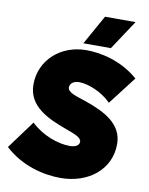

<svg xmlns="http://www.w3.org/2000/svg" viewBox="-109 -991 837 1078"><g transform="rotate(10 310.0 -452.5)"><path d="M311 15C469 15 592 -81 592 -227C592 -342 489 -395 372 -435C315 -454 270 -466 270 -494C270 -520 295 -533 322 -533C375 -533 455 -500 506 -448L629 -608C529 -695 409 -717 331 -717C184 -717 71 -614 71 -476C71 -351 188 -300 292 -262C344 -243 385 -229 385 -204C385 -185 367 -171 331 -171C263 -171 172 -204 109 -265L-9 -105C90 -13 218 15 311 15ZM575 -920H401L307 -752H464Z"/></g></svg>

Font: Fixel Display Black
Style: Italic
Weight: 900
Italic angle: -10°
Designer: AlfaBravo + MacPaw
Foundry: Kyrylo Tkachov, Marchela Mozhyna, Serhii Makarenko, Maria Weinstein, Zakhar Kryvoshyya
Version: Version 1.210;Glyphs 3.2 (3217)